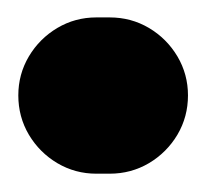

<svg xmlns="http://www.w3.org/2000/svg" viewBox="-28 -202 230 215"><g transform="rotate(-90 87.5 -95.0)"><path d="M0 -87.7H175V-102.7H0ZM87.7 -175Q63.7 -175 43.7 -163.2Q23.7 -151.3 11.8 -131.3Q0 -111.3 0 -87.7Q0 -63.7 11.8 -43.7Q23.7 -23.7 43.7 -11.8Q63.7 0 87.7 0Q111.3 0 131.3 -11.8Q151.3 -23.7 163.2 -43.7Q175 -63.7 175 -87.7Q175 -111.3 163.2 -131.3Q151.3 -151.3 131.3 -163.2Q111.3 -175 87.7 -175ZM87.7 -190Q63.7 -190 43.7 -178.2Q23.7 -166.3 11.8 -146.3Q0 -126.3 0 -102.7Q0 -78.7 11.8 -58.7Q23.7 -38.7 43.7 -26.8Q63.7 -15 87.7 -15Q111.3 -15 131.3 -26.8Q151.3 -38.7 163.2 -58.7Q175 -78.7 175 -102.7Q175 -126.3 163.2 -146.3Q151.3 -166.3 131.3 -178.2Q111.3 -190 87.7 -190Z"/></g></svg>

Font: Wavefont Thin
Style: Regular
Weight: 100
Monospace: yes
Version: Version 3.005;gftools[0.9.33]